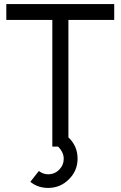

<svg xmlns="http://www.w3.org/2000/svg" viewBox="-20 -720 592 943"><path d="M11 -700V-622H237V0H316V-622H541V-700ZM313 -48 249 -10Q260 -6 267 1.5Q274 9 280 18Q293 38 293 59Q293 91 271 113Q249 136 216 136Q192 136 171 120Q171 120 160 133.5Q149 147 129 173Q166 203 216 203Q276 203 318 161Q361 119 361 59Q361 -5 313 -48Z"/></svg>

Font: Unageo
Style: Regular
Weight: 400
Designer: Richard Sepsi
Foundry: Richard Sepsi
Version: Version 2.000